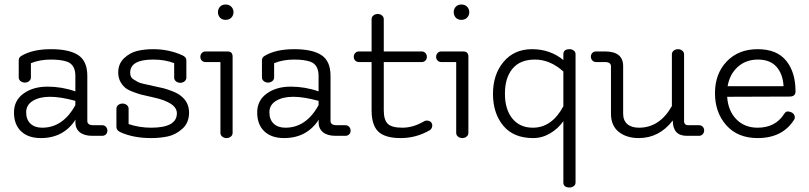

<svg xmlns="http://www.w3.org/2000/svg" viewBox="-20 -602 3587 851"><path d="M314 -155Q248 -173 201.5 -173Q155 -173 125.5 -155Q96 -137 96 -104.5Q96 -72 115 -54Q134 -36 167 -36Q259 -36 314 -136ZM394 -47H433Q443 -47 449.5 -40Q456 -33 456 -23Q456 -13 449.5 -6.5Q443 0 433 0H389Q353 0 333.5 -16Q314 -32 314 -61Q314 -66 315 -72Q262 10 161 10Q105 10 73.5 -20Q42 -50 42 -103.5Q42 -157 84.5 -187.5Q127 -218 190.5 -218Q254 -218 314 -197V-266Q314 -314 279 -328Q252 -338 204.5 -338Q157 -338 117 -322V-259Q117 -249 109 -242.5Q101 -236 90 -236Q79 -236 71 -242.5Q63 -249 63 -259V-335Q63 -348 76 -355Q125 -384 206 -384Q287 -384 327 -357.5Q367 -331 367 -266V-66Q367 -47 394 -47Z M496 -39V-120Q496 -130 504 -136.5Q512 -143 523 -143Q534 -143 542 -136.5Q550 -130 550 -120V-52Q598 -36 650 -36Q764 -36 764 -100Q764 -148 657 -171Q652 -172 635 -176Q618 -180 607 -182.5Q596 -185 570.5 -194.5Q545 -204 534 -214Q504 -241 504 -280.5Q504 -320 530.5 -344.5Q557 -369 589 -376.5Q621 -384 659 -384Q729 -384 788 -357Q806 -349 806 -335V-258Q806 -248 798 -241.5Q790 -235 779 -235Q768 -235 760 -241.5Q752 -248 752 -258V-322Q712 -338 659 -338Q557 -338 557 -280Q557 -259 570.5 -251Q584 -243 590.5 -239Q597 -235 614 -231Q638 -225 663 -220Q688 -215 704 -211Q720 -207 744.5 -197.5Q769 -188 783 -176Q818 -148 818 -103Q818 -58 788.5 -31.5Q759 -5 724.5 2.5Q690 10 650 10Q571 10 514 -16Q496 -24 496 -39Z M1011 -13Q1011 -3 1003 3.5Q995 10 984 10Q973 10 965 3.5Q957 -3 957 -13V-327H891Q881 -327 874.5 -333.5Q868 -340 868 -350Q868 -360 874.5 -367Q881 -374 891 -374H988Q1011 -374 1011 -351ZM955 -524Q946 -534 946 -548Q946 -562 955 -572Q964 -582 980 -582Q996 -582 1005.5 -572Q1015 -562 1015 -548Q1015 -534 1005.5 -524Q996 -514 980 -514Q964 -514 955 -524Z M1392 -155Q1326 -173 1279.5 -173Q1233 -173 1203.5 -155Q1174 -137 1174 -104.5Q1174 -72 1193 -54Q1212 -36 1245 -36Q1337 -36 1392 -136ZM1472 -47H1511Q1521 -47 1527.5 -40Q1534 -33 1534 -23Q1534 -13 1527.5 -6.5Q1521 0 1511 0H1467Q1431 0 1411.5 -16Q1392 -32 1392 -61Q1392 -66 1393 -72Q1340 10 1239 10Q1183 10 1151.5 -20Q1120 -50 1120 -103.5Q1120 -157 1162.5 -187.5Q1205 -218 1268.5 -218Q1332 -218 1392 -197V-266Q1392 -314 1357 -328Q1330 -338 1282.5 -338Q1235 -338 1195 -322V-259Q1195 -249 1187 -242.5Q1179 -236 1168 -236Q1157 -236 1149 -242.5Q1141 -249 1141 -259V-335Q1141 -348 1154 -355Q1203 -384 1284 -384Q1365 -384 1405 -357.5Q1445 -331 1445 -266V-66Q1445 -47 1472 -47Z M1896 -47Q1896 -32 1885 -25Q1825 10 1756 10Q1687 10 1657 -18.5Q1627 -47 1627 -113V-327H1571Q1561 -327 1554.5 -333.5Q1548 -340 1548 -350Q1548 -360 1554.5 -367Q1561 -374 1571 -374H1627V-517Q1627 -527 1635 -533.5Q1643 -540 1654 -540Q1665 -540 1673 -533.5Q1681 -527 1681 -517V-374H1849Q1859 -374 1865.5 -367Q1872 -360 1872 -350Q1872 -340 1865.5 -333.5Q1859 -327 1849 -327H1681V-113Q1681 -71 1698.5 -53.5Q1716 -36 1763.5 -36Q1811 -36 1859 -64Q1867 -69 1877.5 -67Q1888 -65 1892 -58.5Q1896 -52 1896 -47Z M2056 -13Q2056 -3 2048 3.5Q2040 10 2029 10Q2018 10 2010 3.5Q2002 -3 2002 -13V-327H1936Q1926 -327 1919.5 -333.5Q1913 -340 1913 -350Q1913 -360 1919.5 -367Q1926 -374 1936 -374H2033Q2056 -374 2056 -351ZM2000 -524Q1991 -534 1991 -548Q1991 -562 2000 -572Q2009 -582 2025 -582Q2041 -582 2050.5 -572Q2060 -562 2060 -548Q2060 -534 2050.5 -524Q2041 -514 2025 -514Q2009 -514 2000 -524Z M2505 229Q2477 229 2477 207V-65Q2454 -32 2418.5 -11Q2383 10 2343 10Q2256 10 2210.5 -45Q2165 -100 2165 -186Q2165 -272 2212 -328Q2259 -384 2338.5 -384Q2418 -384 2477 -336V-362Q2477 -384 2505 -384Q2515 -384 2523 -378Q2531 -372 2531 -362V207Q2531 217 2523 223Q2515 229 2505 229ZM2477 -285Q2418 -338 2351.5 -338Q2285 -338 2251.5 -297.5Q2218 -257 2218 -187Q2218 -117 2251 -76.5Q2284 -36 2342 -36Q2426 -36 2477 -131Z M3031 -47H3078Q3088 -47 3094.5 -40.5Q3101 -34 3101 -24Q3101 -14 3094.5 -7Q3088 0 3078 0H3024Q2962 0 2962 -68Q2902 10 2811 10Q2757 10 2722.5 -17.5Q2688 -45 2688 -98V-308Q2688 -327 2661 -327H2622Q2612 -327 2605.5 -334Q2599 -341 2599 -351Q2599 -361 2605.5 -367.5Q2612 -374 2622 -374H2661Q2742 -374 2742 -309V-98Q2742 -68 2760.5 -52Q2779 -36 2812 -36Q2904 -36 2958 -132V-361Q2958 -371 2966 -377.5Q2974 -384 2985 -384Q2996 -384 3004 -377.5Q3012 -371 3012 -361V-66Q3012 -47 3031 -47Z M3205 -220H3453Q3450 -274 3421.5 -306Q3393 -338 3339.5 -338Q3286 -338 3250 -305.5Q3214 -273 3205 -220ZM3455 -96Q3462 -108 3471 -108Q3480 -108 3489 -103.5Q3498 -99 3501.5 -89.5Q3505 -80 3500 -72Q3449 10 3338 10Q3250 10 3199.5 -46.5Q3149 -103 3149 -189Q3149 -275 3201 -329.5Q3253 -384 3338 -384Q3423 -384 3464.5 -333Q3506 -282 3506 -197Q3506 -174 3480 -174L3203 -173Q3207 -111 3243.5 -73.5Q3280 -36 3338 -36Q3416 -36 3455 -96Z"/></svg>

Font: Flamenco
Style: Regular
Weight: 400
Designer: Luciano Vergara
Foundry: Luciano Vergara
Version: Version 1.003